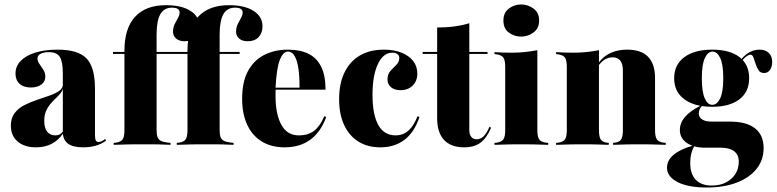

<svg xmlns="http://www.w3.org/2000/svg" viewBox="-20 -654 3508 867"><path d="M263.7 -209.7V-321.8Q263.7 -375.8 250 -397.2Q236.3 -418.5 200.8 -418.5Q176.6 -418.5 162.9 -410.9Q149.2 -403.2 149.2 -389.5Q149.2 -378.2 158.1 -365.3Q166.9 -352.4 175.8 -338.7Q184.7 -325 184.7 -308.1Q184.7 -285.5 166.5 -272.2Q148.4 -258.9 119.4 -258.9Q86.3 -258.9 68.1 -275.8Q50 -292.7 50 -321.8Q50 -354.8 73.4 -379Q96.8 -403.2 139.5 -416.5Q182.3 -429.8 240.3 -429.8Q332.3 -429.8 370.6 -390.3Q408.9 -350.8 408.9 -253.2V-209.7ZM142.7 11.3Q90.3 11.3 59.7 -14.9Q29 -41.1 29 -86.3Q29 -121 46 -143.1Q62.9 -165.3 89.5 -179Q116.1 -192.7 146.4 -202.8Q176.6 -212.9 203.2 -222.2Q229.8 -231.5 247.2 -243.5Q264.5 -255.6 264.5 -275.8L265.3 -260.5Q262.9 -245.2 253.6 -233.5Q244.4 -221.8 232.3 -210.5Q220.2 -199.2 208.1 -185.1Q196 -171 187.9 -152.4Q179.8 -133.9 179.8 -108.1Q179.8 -76.6 192.7 -59.7Q205.6 -42.7 230.6 -42.7Q241.9 -42.7 250.4 -47.6Q258.9 -52.4 266.1 -62.9V-53.2Q245.2 -21.8 214.5 -5.2Q183.9 11.3 142.7 11.3ZM408.9 -45.2Q408.9 -27.4 412.5 -20.2Q416.1 -12.9 425 -12.9Q432.3 -12.9 439.5 -16.5Q446.8 -20.2 454.8 -26.6L458.9 -19.4Q441.1 -4.8 414.5 3.2Q387.9 11.3 355.6 11.3Q308.9 11.3 286.3 -6Q263.7 -23.4 263.7 -58.1V-209.7H408.9Z M490.3 -410.5V-419.4H777.4V-410.5ZM614.5 -2.4Q589.5 -2.4 562.5 -2Q535.5 -1.6 493.5 0V-8.9L503.2 -9.7Q525.8 -12.9 533.9 -25Q541.9 -37.1 541.9 -66.1V-209.7H687.1V-66.1Q687.1 -46.8 691.1 -35.5Q695.2 -24.2 705.6 -18.5Q716.1 -12.9 734.7 -10.5L750 -8.9V0Q719.4 -1.6 696 -2Q672.6 -2.4 653.2 -2.4Q633.9 -2.4 614.5 -2.4ZM541.9 -209.7V-425Q541.9 -525.8 589.9 -578.2Q637.9 -630.6 729.8 -630.6Q800 -630.6 840.3 -604.8Q880.6 -579 880.6 -535.5Q880.6 -504.8 862.9 -486.3Q845.2 -467.7 813.7 -467.7Q789.5 -467.7 775.4 -479.8Q761.3 -491.9 761.3 -511.3Q761.3 -529 768.5 -544.4Q775.8 -559.7 783.5 -573Q791.1 -586.3 791.1 -597.6Q791.1 -619.4 756.5 -619.4Q721 -619.4 704 -589.9Q687.1 -560.5 687.1 -496.8V-209.7Z M775 -410.5V-419.4H1062.1V-410.5ZM899.2 -2.4Q874.2 -2.4 847.2 -2Q820.2 -1.6 778.2 0V-8.9L787.9 -9.7Q810.5 -12.9 818.5 -25Q826.6 -37.1 826.6 -66.1V-209.7H971.8V-66.1Q971.8 -46.8 975.8 -35.5Q979.8 -24.2 990.3 -18.5Q1000.8 -12.9 1019.4 -10.5L1034.7 -8.9V0Q1004 -1.6 980.6 -2Q957.3 -2.4 937.9 -2.4Q918.5 -2.4 899.2 -2.4ZM826.6 -209.7V-425Q826.6 -525.8 874.6 -578.2Q922.6 -630.6 1014.5 -630.6Q1084.7 -630.6 1125 -604.8Q1165.3 -579 1165.3 -535.5Q1165.3 -504.8 1147.6 -486.3Q1129.8 -467.7 1098.4 -467.7Q1074.2 -467.7 1060.1 -479.8Q1046 -491.9 1046 -511.3Q1046 -529 1053.2 -544.4Q1060.5 -559.7 1068.1 -573Q1075.8 -586.3 1075.8 -597.6Q1075.8 -619.4 1041.1 -619.4Q1005.6 -619.4 988.7 -589.9Q971.8 -560.5 971.8 -496.8V-209.7Z M1264.5 11.3Q1205.6 11.3 1162.5 -14.9Q1119.4 -41.1 1096.4 -90.3Q1073.4 -139.5 1073.4 -208.1Q1073.4 -285.5 1100.4 -334.3Q1127.4 -383.1 1174.2 -406.5Q1221 -429.8 1279 -429.8Q1333.9 -429.8 1371.8 -411.7Q1409.7 -393.5 1429.8 -353.6Q1450 -313.7 1450 -249.2H1180.6L1179 -258.1H1332.3Q1333.1 -303.2 1328.2 -339.9Q1323.4 -376.6 1311.7 -398.8Q1300 -421 1279.8 -421Q1258.9 -421 1244 -384.7Q1229 -348.4 1224.2 -257.3L1225 -255.6Q1224.2 -247.6 1224.2 -238.7Q1224.2 -229.8 1224.2 -220.2Q1224.2 -138.7 1250.4 -90.7Q1276.6 -42.7 1329 -42.7Q1371.8 -42.7 1398.4 -63.3Q1425 -83.9 1444.4 -129L1453.2 -125.8Q1428.2 -57.3 1381 -23Q1333.9 11.3 1264.5 11.3Z M1697.6 11.3Q1639.5 11.3 1598 -14.9Q1556.5 -41.1 1533.9 -89.9Q1511.3 -138.7 1511.3 -206.5Q1511.3 -276.6 1535.5 -326.6Q1559.7 -376.6 1604.8 -403.2Q1650 -429.8 1713.7 -429.8Q1759.7 -429.8 1793.5 -416.1Q1827.4 -402.4 1846 -378.2Q1864.5 -354 1864.5 -321Q1864.5 -288.7 1843.5 -267.7Q1822.6 -246.8 1788.7 -246.8Q1761.3 -246.8 1745.6 -260.1Q1729.8 -273.4 1729.8 -295.2Q1729.8 -318.5 1742.7 -333.1Q1755.6 -347.6 1769.4 -360.9Q1783.1 -374.2 1783.1 -391.9Q1783.1 -403.2 1774.6 -409.7Q1766.1 -416.1 1751.6 -416.1Q1710.5 -416.1 1686.3 -364.5Q1662.1 -312.9 1662.1 -225.8Q1662.1 -136.3 1688.3 -89.5Q1714.5 -42.7 1766.1 -42.7Q1800 -42.7 1824.2 -64.1Q1848.4 -85.5 1865.3 -129L1874.2 -125.8Q1851.6 -57.3 1806.9 -23Q1762.1 11.3 1697.6 11.3Z M2075.8 11.3Q2016.1 11.3 1985.1 -22.2Q1954 -55.6 1954 -120.2V-209.7H2099.2V-66.1Q2099.2 -46.8 2108.1 -35.9Q2116.9 -25 2132.3 -25Q2150 -25 2163.7 -38.3Q2177.4 -51.6 2190.3 -81.5L2197.6 -77.4Q2177.4 -29.8 2149.2 -9.3Q2121 11.3 2075.8 11.3ZM1954 -209.7V-529.8Q1996.8 -529.8 2032.3 -534.7Q2067.7 -539.5 2099.2 -549.2V-209.7ZM1888.7 -410.5V-419.4H2181.5V-410.5Z M2261.3 -209.7V-352.4Q2261.3 -381.5 2253.2 -393.5Q2245.2 -405.6 2221 -408.9L2212.9 -409.7V-418.5Q2237.1 -416.9 2255.6 -416.5Q2274.2 -416.1 2292.7 -416.1Q2322.6 -416.1 2350 -419Q2377.4 -421.8 2406.5 -427.4V-418.5V-209.7ZM2333.9 -2.4Q2308.9 -2.4 2281.9 -2Q2254.8 -1.6 2212.9 0V-8.9L2222.6 -9.7Q2245.2 -12.9 2253.2 -25Q2261.3 -37.1 2261.3 -66.1V-209.7H2406.5V-66.1Q2406.5 -37.1 2414.5 -25Q2422.6 -12.9 2445.2 -9.7L2455.6 -8.9V0Q2413.7 -1.6 2386.7 -2Q2359.7 -2.4 2333.9 -2.4ZM2333.1 -488.7Q2302.4 -488.7 2277.8 -506.9Q2253.2 -525 2253.2 -561.3Q2253.2 -596.8 2277.8 -615.3Q2302.4 -633.9 2333.1 -633.9Q2363.7 -633.9 2389.1 -615.3Q2414.5 -596.8 2414.5 -561.3Q2414.5 -525.8 2389.1 -507.3Q2363.7 -488.7 2333.1 -488.7Z M2612.1 -2.4Q2587.1 -2.4 2560.1 -2Q2533.1 -1.6 2491.1 0V-8.9L2500.8 -9.7Q2523.4 -12.9 2531.5 -25Q2539.5 -37.1 2539.5 -66.1V-209.7H2684.7V-66.1Q2684.7 -36.3 2692.7 -24.2Q2700.8 -12.1 2721 -9.7L2729 -8.9V0Q2687.9 -1.6 2662.5 -2Q2637.1 -2.4 2612.1 -2.4ZM2539.5 -209.7V-352.4Q2539.5 -381.5 2531.5 -393.5Q2523.4 -405.6 2499.2 -408.9L2491.1 -409.7V-418.5Q2515.3 -416.9 2533.9 -416.5Q2552.4 -416.1 2571 -416.1Q2600.8 -416.1 2628.2 -419Q2655.6 -421.8 2684.7 -427.4V-418.5V-209.7ZM2792.7 -209.7V-334.7Q2792.7 -365.3 2781 -380.2Q2769.4 -395.2 2745.2 -395.2Q2719.4 -395.2 2697.2 -374.6Q2675 -354 2656.5 -306.5L2653.2 -309.7Q2675 -374.2 2714.9 -402Q2754.8 -429.8 2812.1 -429.8Q2875 -429.8 2906.5 -397.6Q2937.9 -365.3 2937.9 -302.4V-209.7ZM2865.3 -2.4Q2841.1 -2.4 2814.9 -2Q2788.7 -1.6 2748.4 0V-8.9L2755.6 -9.7Q2776.6 -12.1 2784.7 -24.2Q2792.7 -36.3 2792.7 -66.1V-209.7H2937.9V-66.1Q2937.9 -37.1 2946 -25Q2954 -12.9 2976.6 -9.7L2986.3 -8.9V0Q2944.4 -1.6 2917.7 -2Q2891.1 -2.4 2865.3 -2.4Z M3171 192.7Q3087.1 192.7 3039.5 168.1Q2991.9 143.5 2991.9 103.2Q2991.9 69.4 3023 44Q3054 18.5 3110.5 3.2L3115.3 4.8Q3106.5 20.2 3101.6 39.5Q3096.8 58.9 3096.8 82.3Q3096.8 131.5 3121.8 157.7Q3146.8 183.9 3194.4 183.9Q3230.6 183.9 3258.1 169.8Q3285.5 155.6 3300.8 131.5Q3316.1 107.3 3316.1 75.8Q3316.1 45.2 3295.2 29Q3274.2 12.9 3235.5 12.9H3162.9Q3112.1 12.9 3081 -8.9Q3050 -30.6 3050 -66.9Q3050 -98.4 3072.2 -125Q3094.4 -151.6 3142.7 -176.6L3150 -175.8Q3141.9 -166.9 3138.7 -158.9Q3135.5 -150.8 3135.5 -142.7Q3135.5 -124.2 3150.8 -114.5Q3166.1 -104.8 3194.4 -104.8H3277.4Q3351.6 -104.8 3389.9 -74.2Q3428.2 -43.5 3428.2 14.5Q3428.2 68.5 3396.4 108.5Q3364.5 148.4 3306.9 170.6Q3249.2 192.7 3171 192.7ZM3196 -171.8Q3115.3 -171.8 3069.8 -206Q3024.2 -240.3 3024.2 -300.8Q3024.2 -361.3 3069.8 -395.6Q3115.3 -429.8 3196 -429.8Q3275 -429.8 3319 -396.4Q3362.9 -362.9 3362.9 -300.8Q3362.9 -239.5 3319 -205.6Q3275 -171.8 3196 -171.8ZM3196 -180.6Q3217.7 -180.6 3231.9 -209.7Q3246 -238.7 3246 -300.8Q3246 -362.9 3232.3 -391.9Q3218.5 -421 3197.6 -421Q3176.6 -421 3162.9 -391.9Q3149.2 -362.9 3149.2 -300.8Q3149.2 -238.7 3162.5 -209.7Q3175.8 -180.6 3196 -180.6ZM3430.6 -324.2Q3413.7 -324.2 3405.2 -337.1Q3396.8 -350 3391.9 -366.1Q3387.1 -382.3 3382.3 -394.8Q3377.4 -407.3 3368.5 -407.3Q3362.9 -407.3 3353.2 -401.2Q3343.5 -395.2 3333.5 -383.1Q3323.4 -371 3315.3 -350.8L3311.3 -358.1Q3325 -390.3 3351.6 -410.1Q3378.2 -429.8 3409.7 -429.8Q3436.3 -429.8 3451.6 -414.9Q3466.9 -400 3466.9 -374.2Q3466.9 -352.4 3456.9 -338.3Q3446.8 -324.2 3430.6 -324.2Z"/></svg>

Font: Playfair 144pt SemiCondensed Black
Style: Regular
Weight: 900
Width: 4
Designer: Claus Eggers Sørensen
Foundry: Claus Eggers Sørensen
Version: Version 2.203